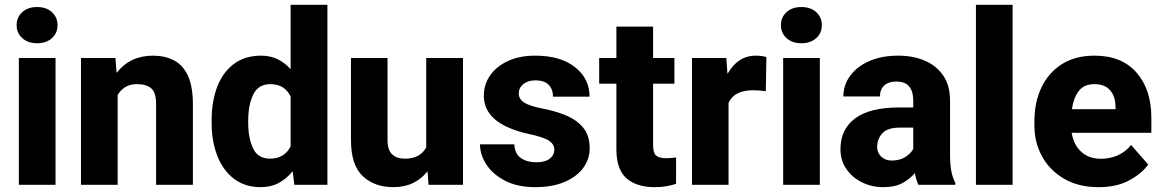

<svg xmlns="http://www.w3.org/2000/svg" viewBox="-20 -770 4840 800"><path d="M49.3 -665Q49.3 -698.2 72.8 -719.5Q96.2 -740.7 134.3 -740.7Q172.9 -740.7 196.3 -719.5Q219.7 -698.2 219.7 -665Q219.7 -632.3 196.3 -611.1Q172.9 -589.8 134.3 -589.8Q96.2 -589.8 72.8 -611.1Q49.3 -632.3 49.3 -665ZM211.4 -528.3V0H58.6V-528.3Z M550.8 -419.4Q522 -419.4 502.2 -407.2Q482.4 -395 470.2 -374V0H317.4V-528.3H460.9L465.8 -466.3Q522 -538.1 617.2 -538.1Q667 -538.1 704.3 -518.8Q741.7 -499.5 762.7 -455.1Q783.7 -410.6 783.7 -335V0H630.4V-335.4Q630.4 -385.3 609.6 -402.3Q588.9 -419.4 550.8 -419.4Z M861.8 -257.8V-268.1Q861.8 -348.6 885.5 -409.4Q909.2 -470.2 955.3 -504.2Q1001.5 -538.1 1067.9 -538.1Q1106.4 -538.1 1137 -523.2Q1167.5 -508.3 1190.9 -481.4V-750H1344.2V0H1206.5L1199.2 -56.6Q1174.8 -25.9 1142.1 -8.1Q1109.4 9.8 1066.9 9.8Q1000.5 9.8 954.8 -25.1Q909.2 -60.1 885.5 -120.6Q861.8 -181.2 861.8 -257.8ZM1014.2 -268.1V-257.8Q1014.2 -195.8 1034.2 -152.3Q1054.2 -108.9 1105.5 -108.9Q1136.2 -108.9 1157.7 -122.6Q1179.2 -136.2 1190.9 -160.2V-367.7Q1166.5 -419.4 1106.4 -419.4Q1056.2 -419.4 1035.2 -376Q1014.2 -332.5 1014.2 -268.1Z M1765.6 0 1761.2 -56.2Q1736.8 -24.9 1701.2 -7.6Q1665.5 9.8 1618.7 9.8Q1540.5 9.8 1491.5 -36.1Q1442.4 -82 1442.4 -186.5V-528.3H1594.7V-185.5Q1594.7 -145 1614 -127Q1633.3 -108.9 1666 -108.9Q1700.7 -108.9 1722.4 -121.3Q1744.1 -133.8 1755.9 -155.8V-528.3H1909.2V0Z M2289.6 -147Q2289.6 -168.5 2268.1 -183.3Q2246.6 -198.2 2183.1 -211.9Q2130.4 -223.1 2087.9 -243.4Q2045.4 -263.7 2020.8 -295.4Q1996.1 -327.1 1996.1 -373Q1996.1 -417.5 2021.5 -454.8Q2046.9 -492.2 2095 -515.1Q2143.1 -538.1 2210.4 -538.1Q2315.4 -538.1 2376 -490.2Q2436.5 -442.4 2436.5 -367.2H2284.2Q2284.2 -397.5 2266.6 -416.3Q2249 -435.1 2210 -435.1Q2179.7 -435.1 2160.6 -419.7Q2141.6 -404.3 2141.6 -380.4Q2141.6 -357.9 2162.8 -343.5Q2184.1 -329.1 2235.4 -318.8Q2290.5 -308.6 2336.2 -290Q2381.8 -271.5 2409.4 -238.8Q2437 -206.1 2437 -152.3Q2437 -106 2409.2 -69.1Q2381.3 -32.2 2330.6 -11.2Q2279.8 9.8 2210.4 9.8Q2135.7 9.8 2084.2 -17.1Q2032.7 -43.9 2006.3 -85Q1980 -126 1980 -168.5H2123Q2125 -128.4 2150.9 -111.1Q2176.8 -93.8 2213.9 -93.8Q2251 -93.8 2270.3 -108.6Q2289.6 -123.5 2289.6 -147Z M2790 -528.3V-421.4H2701.2V-165.5Q2701.2 -132.8 2713.9 -121.8Q2726.6 -110.8 2755.4 -110.8Q2769 -110.8 2779.1 -111.8Q2789.1 -112.8 2796.9 -114.3V-3.9Q2777.3 2.4 2755.4 6.1Q2733.4 9.8 2707.5 9.8Q2632.8 9.8 2590.6 -26.9Q2548.3 -63.5 2548.3 -148.4V-421.4H2476.6V-528.3H2548.3V-659.2H2701.2V-528.3Z M3173.3 -532.2 3170.9 -390.1Q3160.6 -391.6 3145.3 -392.8Q3129.9 -394 3118.7 -394Q3039.1 -394 3015.6 -341.3V0H2863.3V-528.3H3006.3L3011.2 -461.9Q3030.8 -497.6 3060.5 -517.8Q3090.3 -538.1 3128.9 -538.1Q3154.3 -538.1 3173.3 -532.2Z M3233.9 -665Q3233.9 -698.2 3257.3 -719.5Q3280.8 -740.7 3318.8 -740.7Q3357.4 -740.7 3380.9 -719.5Q3404.3 -698.2 3404.3 -665Q3404.3 -632.3 3380.9 -611.1Q3357.4 -589.8 3318.8 -589.8Q3280.8 -589.8 3257.3 -611.1Q3233.9 -632.3 3233.9 -665ZM3396 -528.3V0H3243.2V-528.3Z M3806.6 0Q3797.4 -19 3792 -48.8Q3771.5 -24.4 3740.2 -7.3Q3709 9.8 3661.1 9.8Q3611.8 9.8 3571 -10.5Q3530.3 -30.8 3506.1 -66.4Q3481.9 -102.1 3481.9 -148.4Q3481.9 -231 3542.7 -276.6Q3603.5 -322.3 3728 -322.3H3785.2V-352.5Q3785.2 -388.2 3768.6 -409.2Q3752 -430.2 3714.4 -430.2Q3682.6 -430.2 3664.6 -414.1Q3646.5 -397.9 3646.5 -368.2H3494.1Q3494.1 -415.5 3522.2 -454.1Q3550.3 -492.7 3601.8 -515.4Q3653.3 -538.1 3722.7 -538.1Q3784.7 -538.1 3833.3 -517.3Q3881.8 -496.6 3910.2 -455.1Q3938.5 -413.6 3938.5 -351.6V-130.4Q3938.5 -83 3944.1 -55.7Q3949.7 -28.3 3960.4 -8.3V0ZM3695.8 -101.1Q3729.5 -101.1 3752.4 -116Q3775.4 -130.9 3785.2 -149.4V-238.3H3729.5Q3678.2 -238.3 3656.5 -214.6Q3634.8 -190.9 3634.8 -157.7Q3634.8 -133.3 3651.9 -117.2Q3668.9 -101.1 3695.8 -101.1Z M4199.2 -750V0H4046.4V-750Z M4557.6 9.8Q4473.6 9.8 4413.8 -25.1Q4354 -60.1 4322 -118.2Q4290 -176.3 4290 -246.6V-265.1Q4290 -343.8 4319.3 -405.5Q4348.6 -467.3 4404.5 -502.7Q4460.4 -538.1 4541 -538.1Q4653.8 -538.1 4715.6 -467.5Q4777.3 -397 4777.3 -279.3V-216.8H4445.3Q4453.1 -167.5 4484.9 -137.9Q4516.6 -108.4 4567.4 -108.4Q4603.5 -108.4 4636.2 -122.3Q4668.9 -136.2 4692.9 -166L4764.2 -84.5Q4739.7 -48.8 4687 -19.5Q4634.3 9.8 4557.6 9.8ZM4540 -419.4Q4496.1 -419.4 4474.4 -390.1Q4452.6 -360.8 4446.3 -314.9H4627.9V-326.7Q4627.4 -368.2 4605.5 -393.8Q4583.5 -419.4 4540 -419.4Z"/></svg>

Font: Vazirmatn FD ExtraBold
Style: Regular
Weight: 800
Designer: Saber Rastikerdar
Foundry: Saber Rastikerdar
Version: Version 33.003